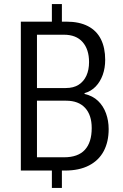

<svg xmlns="http://www.w3.org/2000/svg" viewBox="-20 -835 603 940"><path d="M82 0V-729H305Q368 -729 410.5 -707Q453 -685 474 -643Q495 -601 495 -542Q495 -502 483 -468.5Q471 -435 448.5 -411.5Q426 -388 394 -379V-375Q434 -366 460 -341Q486 -316 499 -280Q512 -244 512 -203Q512 -141 488 -95.5Q464 -50 416 -25Q368 0 298 0ZM161 -65H294Q362 -65 395.5 -101.5Q429 -138 429 -208Q429 -272 396.5 -307Q364 -342 304 -342H161ZM161 -404H302Q340 -404 365 -420Q390 -436 403 -464.5Q416 -493 416 -531Q416 -593 384.5 -629Q353 -665 293 -665H161ZM234 85V-38H283V85ZM234 -707V-815H283V-707Z"/></svg>

Font: Mona Sans SemiCondensed
Style: Regular
Weight: 400
Width: 4
Designer: Deni Anggara
Foundry: GitHub
Version: Version 2.000